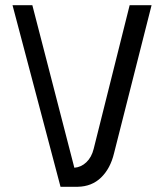

<svg xmlns="http://www.w3.org/2000/svg" viewBox="-20 -716 633 736"><path d="M561 -696 417 -128Q403 -70 367.5 -35.5Q332 -1 278 0H212L28 -696H104L265 -73Q291 -75 311 -94Q331 -113 339 -145L477 -696Z"/></svg>

Font: Panefresco 400wt
Style: Regular
Weight: 400
Foundry: Campivisivi & Chank Co
Version: Version 1.002